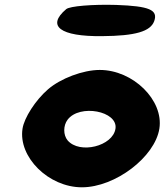

<svg xmlns="http://www.w3.org/2000/svg" viewBox="-20 -848 701 818"><path d="M184 -467C131 -421 83 -346 76 -300C57 -179 187 -50 329 -50C471 -50 640 -179 659 -300C678 -421 547 -550 405 -550C334 -550 238 -514 184 -467ZM472 -300C461 -225 319 -190 268 -250C249 -273 249 -313 268 -338C319 -406 483 -375 472 -300ZM262 -809C177 -737 236 -692 415 -694C557 -695 621 -714 637 -758C654 -806 616 -822 475 -827C375 -830 277 -822 262 -809Z"/></svg>

Font: Hussar Skorodowane
Style: Ky
Weight: 700
Foundry: Cannot Into Space Fonts
Version: Version 0.892